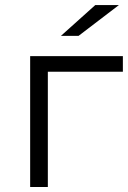

<svg xmlns="http://www.w3.org/2000/svg" viewBox="-20 -751 515 771"><path d="M101.1 0V-525.5H473.4V-462.9H153.9L172.1 -480.5V0ZM224.7 -607 362.5 -730.6H457.4L295.5 -607Z"/></svg>

Font: Montserrat Thin
Style: Regular
Weight: 100
Designer: Julieta Ulanovsky
Foundry: Julieta Ulanovsky
Version: Version 9.000